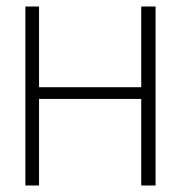

<svg xmlns="http://www.w3.org/2000/svg" viewBox="-20 -585 554 590"><path d="M58 -15H100V-281H414V-15H458V-565H414V-317H100V-565H58Z"/></svg>

Font: Charger Sport
Style: HLExt
Weight: 100
Designer: Jasper
Foundry: Cannot Into Space Fonts
Version: Version 1.1